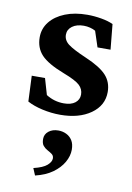

<svg xmlns="http://www.w3.org/2000/svg" viewBox="-82 -486 564 821"><g transform="rotate(10 199.5 -76.0)"><path d="M189.5 7.8Q150.4 7.8 111.3 -1Q72.3 -9.8 45.9 -24.4L41 -135.7H98.6L119.1 -65.4Q154.3 -43 196.3 -43Q227.5 -43 245.1 -56.6Q262.7 -70.3 262.7 -92.8Q262.7 -116.2 245.1 -132.8Q227.5 -149.4 173.8 -169.9Q102.5 -197.3 74.2 -227.5Q45.9 -257.8 45.9 -303.7Q45.9 -341.8 69.3 -371.1Q92.8 -400.4 134.3 -417Q175.8 -433.6 230.5 -433.6Q260.7 -433.6 291.5 -428.2Q322.3 -422.9 342.8 -413.1L353.5 -303.7H296.9L274.4 -372.1Q264.6 -377.9 251 -381.3Q237.3 -384.8 223.6 -384.8Q192.4 -384.8 173.3 -370.6Q154.3 -356.4 154.3 -334Q154.3 -309.6 176.3 -293Q198.2 -276.4 254.9 -252Q319.3 -224.6 346.2 -195.3Q373 -166 373 -123Q373 -64.5 321.8 -28.3Q270.5 7.8 189.5 7.8ZM128.9 282.2 116.2 252Q157.2 242.2 174.3 227.1Q191.4 211.9 191.4 197.3Q191.4 185.5 183.1 179.2Q174.8 172.9 163.6 167Q152.3 161.1 144 151.4Q135.7 141.6 135.7 122.1Q135.7 101.6 152.3 88.4Q168.9 75.2 194.3 75.2Q212.9 75.2 229 83Q245.1 90.8 254.9 106.4Q264.6 122.1 264.6 146.5Q264.6 173.8 249 201.2Q233.4 228.5 203.6 250Q173.8 271.5 128.9 282.2Z"/></g></svg>

Font: Crimson Pro SemiBold
Style: Regular
Weight: 600
Designer: Jacques Le Bailly
Foundry: Baron von Fonthausen
Version: Version 1.003